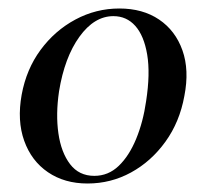

<svg xmlns="http://www.w3.org/2000/svg" viewBox="-20 -419 485 452"><path d="M186 13Q132 13 93 -13.5Q54 -40 37 -87.5Q20 -135 31 -196Q42 -256 75.5 -301.5Q109 -347 157.5 -373Q206 -399 261 -399Q316 -399 354.5 -373Q393 -347 409.5 -300.5Q426 -254 414 -193Q403 -132 369.5 -85.5Q336 -39 288.5 -13Q241 13 186 13ZM202 -5Q235 -5 259.5 -28.5Q284 -52 300.5 -92Q317 -132 324 -181Q334 -246 326.5 -290.5Q319 -335 298.5 -358Q278 -381 247 -381Q202 -381 167 -332.5Q132 -284 119 -204Q111 -150 117.5 -105Q124 -60 145 -32.5Q166 -5 202 -5Z"/></svg>

Font: Cormorant SemiBold
Style: Italic
Weight: 600
Italic angle: -10°
Designer: Christian Thalmann (Catharsis Fonts)
Foundry: Catharsis Fonts
Version: Version 4.000